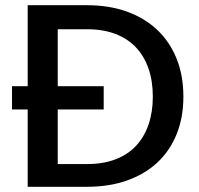

<svg xmlns="http://www.w3.org/2000/svg" viewBox="-20 -715 760 735"><path d="M314 -695Q398 -695 466 -670.5Q534 -646 582 -600.5Q630 -555 656 -490.5Q682 -426 682 -345Q682 -265 656 -201Q630 -137 582 -92.5Q534 -48 466 -24Q398 0 314 0H86V-296H26V-385H86V-695ZM314 -87Q375 -87 422 -105Q469 -123 500.5 -156.5Q532 -190 548.5 -238Q565 -286 565 -345Q565 -405 548.5 -452.5Q532 -500 500.5 -533.5Q469 -567 422 -585Q375 -603 314 -603H201V-385H377V-296H201V-87Z"/></svg>

Font: SVN-Poppins Medium
Style: Regular
Weight: 500
Designer: Ninad Kale (Devanagari), Jonny Pinhorn (Latin)
Foundry: Indian Type Foundry
Version: Version 3.002 2017; ttfautohint (v1.8.3)